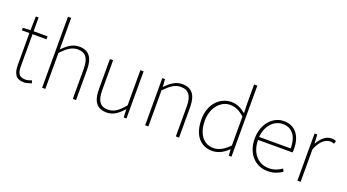

<svg xmlns="http://www.w3.org/2000/svg" viewBox="-57 -1399 3645 2017"><g transform="rotate(20 1765.5 -390.5)"><path d="M241 13C259 13 292 4 323 -7L311 -37C292 -28 264 -20 244 -20C167 -20 152 -67 152 -135V-494H308V-527H152V-681H121L117 -527L33 -522V-494H117V-140C117 -48 143 13 241 13Z M439 0H475V-403C542 -472 590 -507 655 -507C745 -507 782 -450 782 -334V0H818V-339C818 -475 767 -540 659 -540C586 -540 531 -498 475 -441V-794H439Z M1164 13C1237 13 1292 -29 1345 -90H1347L1351 0H1382V-527H1346V-133C1281 -55 1232 -20 1167 -20C1078 -20 1041 -76 1041 -192V-527H1005V-188C1005 -51 1056 13 1164 13Z M1591 0H1627V-403C1694 -472 1742 -507 1807 -507C1897 -507 1934 -450 1934 -334V0H1970V-339C1970 -475 1919 -540 1811 -540C1738 -540 1683 -498 1629 -443H1627L1621 -527H1591Z M2343 13C2416 13 2475 -26 2519 -70H2521L2526 0H2556V-794H2520V-573L2523 -474C2469 -516 2425 -540 2361 -540C2233 -540 2125 -432 2125 -262C2125 -84 2211 13 2343 13ZM2346 -20C2229 -20 2163 -118 2163 -262C2163 -398 2248 -507 2359 -507C2414 -507 2462 -487 2520 -435V-111C2462 -53 2407 -20 2346 -20Z M2961 13C3039 13 3084 -13 3124 -37L3108 -68C3068 -39 3023 -20 2963 -20C2839 -20 2758 -122 2758 -261H3144C3146 -274 3146 -286 3146 -297C3146 -453 3069 -540 2947 -540C2830 -540 2720 -434 2720 -262C2720 -90 2828 13 2961 13ZM2758 -294C2769 -427 2853 -507 2947 -507C3046 -507 3111 -437 3111 -294Z M3293 0H3329V-364C3370 -468 3428 -505 3475 -505C3496 -505 3505 -503 3522 -496L3531 -529C3513 -538 3498 -540 3480 -540C3417 -540 3366 -492 3331 -428H3329L3323 -527H3293Z"/></g></svg>

Font: Genne Gothic ExtraLight
Style: Regular
Weight: 250
Designer: Ryoko NISHIZUKA (kana & ideographs); Paul D. Hunt (Latin, Greek & Cyrillic); Wenlong ZHANG (bopomofo); Sandoll Communica
Foundry: Adobe Systems Incorporated
Version: Version 1.004;PS 1.004;hotconv 16.6.51;makeotf.lib2.5.65220